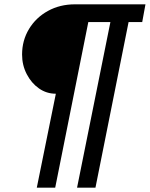

<svg xmlns="http://www.w3.org/2000/svg" viewBox="-20 -718 692 887"><path d="M150 149 238 -285Q195 -285 160 -309.5Q125 -334 103.5 -375.5Q82 -417 82 -466Q82 -531 114 -584Q146 -637 201.5 -667.5Q257 -698 326 -698H652L637 -616H574L421 149H336L490 -616H388L235 149Z"/></svg>

Font: IBM Plex Sans Medium
Style: Italic
Weight: 500
Italic angle: -11.31°
Designer: Mike Abbink, Paul van der Laan, Pieter van Rosmalen
Foundry: Bold Monday
Version: Version 3.201